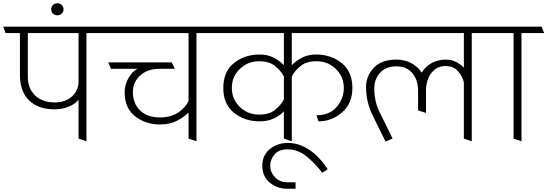

<svg xmlns="http://www.w3.org/2000/svg" viewBox="-31 -842 3325 1166"><path d="M446 0V-237Q428 -212 388 -195Q348 -178 302 -178Q200 -178 145 -233Q90 -288 90 -387V-641H3L-11 -680H616L632 -641H494V16ZM446 -343V-641H138V-374Q138 -305 182 -262.5Q226 -220 302 -220Q365 -220 404.5 -255Q444 -290 446 -343Z M317 -749Q301 -749 290.5 -759.5Q280 -770 280 -785Q280 -801 290.5 -811.5Q301 -822 317 -822Q333 -822 344 -811.5Q355 -801 355 -785Q355 -770 344 -759.5Q333 -749 317 -749Z M1031 -424H935Q865 -424 820.5 -383.5Q776 -343 776 -282Q776 -215 819 -172Q862 -129 940 -129Q1006 -129 1050.5 -158.5Q1095 -188 1114 -229V-641H624L610 -680H1284L1300 -641H1162V16L1114 0V-159Q1091 -134 1046.5 -110Q1002 -86 940 -86Q855 -86 790.5 -135Q726 -184 726 -282Q726 -328 749.5 -368.5Q773 -409 804 -424H643L626 -463H1012Z M1693 -239V-377Q1677 -410 1641 -440Q1605 -470 1543 -470Q1474 -470 1425.5 -423.5Q1377 -377 1377 -308Q1377 -239 1425.5 -192.5Q1474 -146 1543 -146Q1605 -146 1641 -176Q1677 -206 1693 -239ZM1693 -446V-641H1292L1278 -680H2137L2153 -641H1741V-446Q1763 -470 1800.5 -490.5Q1838 -511 1888 -511Q1979 -511 2044 -459Q2109 -407 2109 -308Q2109 -214 2046.5 -159.5Q1984 -105 1903 -105L1891 -142Q1970 -142 2013.5 -192.5Q2057 -243 2057 -308Q2057 -377 2008.5 -423.5Q1960 -470 1891 -470Q1829 -470 1793 -440Q1757 -410 1741 -377V16L1693 0V-166Q1671 -142 1633.5 -123.5Q1596 -105 1546 -105Q1455 -105 1390 -157Q1325 -209 1325 -308Q1325 -407 1390 -459Q1455 -511 1546 -511Q1596 -511 1633.5 -490.5Q1671 -470 1693 -446Z M1926 207Q1880 147 1828.5 106Q1777 65 1716 65Q1662 65 1636 96Q1610 127 1610 165Q1610 203 1638.5 234Q1667 265 1716 265H1764V304H1710Q1653 304 1607.5 267Q1562 230 1562 165Q1562 100 1608 63Q1654 26 1717 26Q1786 26 1848.5 68.5Q1911 111 1959 186Z M2786 0V-341Q2779 -376 2751.5 -408.5Q2724 -441 2675 -441Q2621 -441 2588.5 -398.5Q2556 -356 2556 -290V-156L2508 -172V-290Q2508 -356 2473.5 -397.5Q2439 -439 2376 -439Q2312 -439 2277 -400Q2242 -361 2242 -306Q2242 -227 2273 -163.5Q2304 -100 2353 -1L2311 18Q2266 -70 2229 -148Q2192 -226 2192 -313Q2192 -380 2238.5 -430Q2285 -480 2376 -480Q2426 -480 2466 -459Q2506 -438 2530 -401Q2553 -439 2591 -459.5Q2629 -480 2676 -480Q2716 -480 2746 -462Q2776 -444 2786 -430V-641H2145L2131 -680H2956L2972 -641H2834V16Z M3088 0V-641H2964L2950 -680H3258L3274 -641H3136V16Z"/></svg>

Font: Palanquin Thin
Style: Regular
Weight: 250
Designer: Pria Ravichandran
Version: Version 1.001